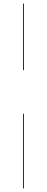

<svg xmlns="http://www.w3.org/2000/svg" viewBox="-20 -800 260 1070"><path d="M108.5 -780V-409H113V-780ZM108.5 -166V250H113V-166Z"/></svg>

Font: Bodoni* 36pt Medium
Style: Regular
Weight: 500
Version: Version 2.3